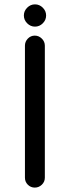

<svg xmlns="http://www.w3.org/2000/svg" viewBox="-20 -850 318 876"><path d="M88.9 -779.3Q88.9 -799.8 104 -814.9Q119.1 -830.1 139.6 -830.1Q160.2 -830.1 175.3 -814.9Q190.4 -799.8 190.4 -779.3Q190.4 -758.8 175.3 -743.7Q160.2 -728.5 139.6 -728.5Q119.1 -728.5 104 -743.7Q88.9 -758.8 88.9 -779.3ZM93.8 -39.1V-641.6Q93.8 -660.2 106.9 -673.8Q120.1 -687.5 138.7 -687.5Q157.2 -687.5 170.9 -673.8Q184.6 -660.2 184.6 -641.6V-39.1Q184.6 -20.5 170.9 -7.3Q157.2 5.9 138.7 5.9Q120.1 5.9 106.9 -7.3Q93.8 -20.5 93.8 -39.1Z"/></svg>

Font: KTXP_ComRound
Style: Medium
Weight: 500
Version: Version 1.01;May 16, 2022;FontCreator 13.0.0.2683 64-bit